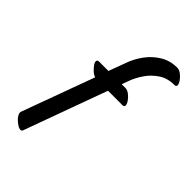

<svg xmlns="http://www.w3.org/2000/svg" viewBox="-225 -814 941 941"><g transform="rotate(45 246.0 -343.5)"><path d="M40 -28 178 -405Q165 -409 153 -420Q141 -431 132.5 -443Q124 -455 124.5 -464Q125 -473 138 -473H202L236 -565Q250 -604 276.5 -640Q303 -676 341.5 -699.5Q380 -723 429 -723Q443 -723 457 -712.5Q471 -702 481 -688Q491 -674 491.5 -663.5Q492 -653 478 -653Q432 -653 398 -630.5Q364 -608 341.5 -575Q319 -542 307 -509L294 -473H319Q333 -473 347 -462.5Q361 -452 371 -438Q381 -424 381.5 -413.5Q382 -403 368 -403H269L112 28Q108 39 95.5 35.5Q83 32 68.5 20.5Q54 9 45.5 -4.5Q37 -18 40 -28Z"/></g></svg>

Font: Story Script
Style: Regular
Weight: 400
Designer: Lana Roulhac, Ben Buysse
Version: Version 1.000; ttfautohint (v1.8.4.7-5d5b)